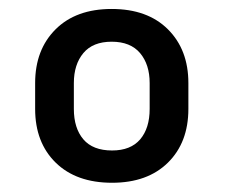

<svg xmlns="http://www.w3.org/2000/svg" viewBox="-20 -741 498 424"><path d="M57.6 -557.6Q57.6 -631.3 102.8 -676.3Q147.9 -721.2 226.6 -721.2Q305.7 -721.2 350.8 -676.3Q396 -631.3 396 -557.6V-500.5Q396 -426.3 350.8 -381.8Q305.7 -337.4 227.5 -337.4Q148.4 -337.4 103 -381.8Q57.6 -426.3 57.6 -500.5ZM143.1 -500.5Q143.1 -458 164.1 -433.3Q185.1 -408.7 227.5 -408.7Q268.6 -408.7 289.6 -433.3Q310.5 -458 310.5 -500.5V-557.6Q310.5 -598.6 289.3 -623.8Q268.1 -648.9 226.6 -648.9Q185.1 -648.9 164.1 -623.8Q143.1 -598.6 143.1 -557.6Z"/></svg>

Font: Roboto Web
Style: Bold
Weight: 700
Designer: Google
Version: Version 1.200310; 2013